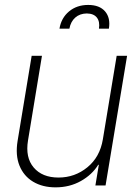

<svg xmlns="http://www.w3.org/2000/svg" viewBox="-20 -766 567 793"><path d="M404.8 -190.4 461.9 -535.6H504.9L416 0H374L388.2 -85.4H385.7Q360.4 -44.4 314 -18.3Q267.6 7.8 209.5 7.8Q155.8 7.8 116.9 -15.4Q78.1 -38.6 60.5 -81.8Q43 -125 52.7 -184.1L110.8 -535.6H153.3L95.7 -186Q84 -115.7 119.1 -74.2Q154.3 -32.7 221.7 -32.7Q289.1 -32.7 340.8 -75Q392.6 -117.2 404.8 -190.4ZM225.6 -647.5Q232.9 -691.9 265.1 -718.8Q297.4 -745.6 344.2 -745.6Q391.1 -745.6 414.1 -718.8Q437 -691.9 429.7 -647.5H388.7Q393.1 -676.8 380.1 -693.4Q367.2 -710 338.4 -710.4Q309.6 -710 290.8 -693.4Q272 -676.8 266.6 -647.5Z"/></svg>

Font: Inter Display Extra Light
Style: Italic
Weight: 200
Italic angle: -9.39999°
Designer: Rasmus Andersson
Foundry: rsms
Version: Version 4.000;git-4fc901f